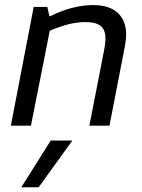

<svg xmlns="http://www.w3.org/2000/svg" viewBox="-20 -508 574 776"><path d="M23.8 0ZM406.2 -352.5Q406.2 -387.5 386.9 -403.1Q367.5 -418.8 323.8 -418.8Q262.5 -418.8 181.2 -383.8L105 0H23.8L116.2 -480H171.2L180 -441.2Q272.5 -487.5 356.2 -487.5Q422.5 -487.5 456.2 -455.6Q490 -423.8 490 -366.2Q490 -352.5 485 -322.5L422.5 0H341.2L401.2 -307.5Q406.2 -331.2 406.2 -352.5ZM136.2 248.8H66.2L185 60H272.5Z"/></svg>

Font: Cambay
Style: Italic
Weight: 400
Italic angle: -11°
Designer: Pooja Saxena
Foundry: Pooja Saxena
Version: Version 1.019;PS 001.019;hotconv 1.0.70;makeotf.lib2.5.58329